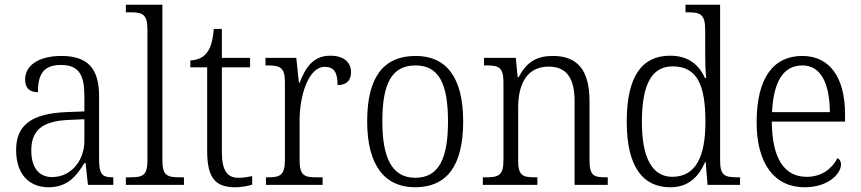

<svg xmlns="http://www.w3.org/2000/svg" viewBox="-20 -780 3633 810"><path d="M185 10C267 10 304 -40 336 -92H341L351 0H458V-32H454C410 -32 398 -46 398 -111V-375C398 -493 348 -544 239 -544C142 -544 86 -503 86 -445C86 -408 105 -391 140 -391C140 -462 160 -506 237 -506C320 -506 336 -454 336 -372V-310L259 -307C116 -301 48 -254 48 -148C48 -40 107 10 185 10ZM200 -33C139 -33 112 -79 112 -145C112 -224 151 -269 269 -274L336 -277V-185C336 -103 280 -33 200 -33Z M511 0H756V-32H741C684 -32 665 -39 665 -105V-760H511V-728H531C580 -728 602 -721 602 -656V-105C602 -39 583 -32 527 -32H511Z M972 10C998 10 1026 5 1044 -1V-37C1024 -33 1008 -30 986 -30C939 -30 916 -60 916 -139V-496H1035V-536H916V-658H882C877 -603 867 -573 849 -553C833 -535 809 -526 783 -525V-496H854V-143C854 -29 889 10 972 10Z M1102 0H1341V-32H1316C1266 -32 1244 -38 1244 -103V-275C1244 -373 1280 -498 1350 -498C1390 -498 1404 -474 1404 -421C1445 -421 1461 -444 1461 -475C1461 -517 1431 -545 1373 -545C1297 -545 1267 -489 1244 -431H1241L1230 -536H1100V-504H1107C1161 -504 1182 -497 1182 -433V-106C1182 -39 1160 -32 1110 -32H1102Z M1731 10C1864 10 1934 -79 1934 -268C1934 -456 1861 -544 1734 -544C1598 -544 1529 -455 1529 -268C1529 -80 1605 10 1731 10ZM1732 -30C1634 -30 1593 -113 1593 -268C1593 -425 1631 -504 1733 -504C1832 -504 1870 -426 1870 -268C1870 -116 1834 -30 1732 -30Z M2017 0H2247V-32H2239C2186 -32 2166 -38 2166 -102V-326C2166 -421 2200 -499 2295 -499C2375 -499 2404 -443 2404 -354V0H2544V-32H2537C2484 -32 2467 -39 2467 -105V-354C2467 -485 2415 -544 2313 -544C2248 -544 2203 -522 2168 -454H2164L2156 -536H2022V-504H2033C2083 -504 2104 -497 2104 -433V-105C2104 -39 2083 -32 2029 -32H2017Z M2808 10C2884 10 2927 -33 2955 -97H2957L2965 0H3102V-32H3091C3038 -32 3018 -39 3018 -102V-760H2872V-728H2884C2933 -728 2955 -721 2955 -654V-556C2955 -523 2956 -484 2959 -451H2954C2928 -508 2883 -545 2807 -545C2688 -545 2624 -458 2624 -267C2624 -76 2692 10 2808 10ZM2817 -34C2733 -34 2688 -111 2688 -265C2688 -420 2727 -500 2818 -500C2923 -500 2956 -418 2956 -266C2956 -118 2915 -35 2817 -34Z M3374 10C3477 10 3528 -49 3528 -86C3528 -100 3521 -109 3513 -113C3492 -71 3449 -34 3383 -34C3291 -34 3237 -108 3236 -267H3545V-299C3545 -456 3478 -544 3365 -544C3242 -544 3172 -451 3172 -263C3172 -89 3248 10 3374 10ZM3481 -307H3237C3243 -431 3282 -504 3365 -504C3445 -504 3480 -425 3481 -307Z"/></svg>

Font: Noto Serif Sinhala SemiCondensed Light
Style: Regular
Weight: 300
Width: 4
Designer: Jelle Bosma - Monotype Design Team
Foundry: Monotype Imaging Inc.
Version: Version 2.007